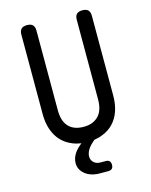

<svg xmlns="http://www.w3.org/2000/svg" viewBox="-135 -816 870 1105"><g transform="rotate(-15 300.0 -263.5)"><path d="M90 -685Q90 -708 101 -719Q112 -730 135 -730Q158 -730 169 -719Q180 -708 180 -685V-210Q180 -180 187 -156Q194 -132 209 -115Q224 -98 246.5 -89Q269 -80 300 -80Q331 -80 353.5 -89.5Q376 -99 391 -116Q406 -133 413 -157Q420 -181 420 -210V-685Q420 -708 431 -719Q442 -730 465 -730Q488 -730 499 -719Q510 -708 510 -685V-210Q510 -160 496.5 -119.5Q483 -79 456 -50Q429 -21 390 -6Q367 4 339 8Q313 30 300 49Q285 72 285 93Q285 115 300 129Q315 143 340 143H370Q385 143 392.5 150.5Q400 158 400 173Q400 188 392.5 195.5Q385 203 370 203H322Q267 203 233.5 176.5Q200 150 200 110Q200 81 219 52Q233 31 262 8Q234 4 210 -6Q171 -22 144.5 -50.5Q118 -79 104 -120Q90 -161 90 -210Z"/></g></svg>

Font: Maple Mono Normal
Style: Regular
Weight: 400
Monospace: yes
Designer: subframe7536
Version: Version 7.000